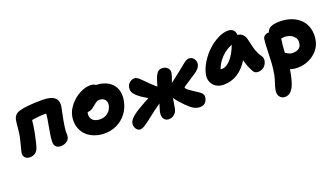

<svg xmlns="http://www.w3.org/2000/svg" viewBox="-72 -1189 3639 2081"><g transform="rotate(-20 1747.5 -148.0)"><path d="M472.2 -34.2Q440.9 -34.2 421.6 -51Q402.3 -67.9 399.9 -95.2Q396 -139.6 419.4 -263.9Q442.9 -388.2 442.9 -414.1V-420.9H421.9Q356.4 -420.9 275.9 -407.2Q272.9 -363.8 253.9 -258.8Q227.5 -133.8 212.9 -97.2Q201.2 -68.8 176.3 -52Q151.4 -35.2 116.2 -35.2Q80.6 -35.2 60.5 -58.8Q40.5 -82.5 47.9 -117.2Q51.3 -134.8 67.1 -193.4Q83 -252 87.9 -278.8Q96.7 -322.8 101.8 -383.1Q106.9 -443.4 111.8 -467.8Q124 -529.8 183.1 -547.9Q270 -574.2 453.1 -574.2Q552.7 -574.2 594.7 -537.4Q636.7 -500.5 622.1 -429.2Q620.1 -418.9 610.1 -369.4Q600.1 -319.8 594.2 -289.8Q588.4 -259.8 582.8 -220.2Q577.1 -180.7 577.1 -158.2Q577.1 -156.7 577.6 -142.8Q578.1 -128.9 577.6 -119.6Q577.1 -110.4 575.2 -102.1Q569.3 -72.8 540.5 -53.5Q511.7 -34.2 472.2 -34.2Z M969.7 -1Q898.9 -1 841.8 -24.9Q784.7 -48.8 749.5 -89.1Q714.4 -129.4 700.4 -184.1Q686.5 -238.8 698.7 -298.8Q711.4 -362.3 759.5 -420.2Q807.6 -478 871.8 -512Q936 -545.9 996.1 -545.9Q1032.2 -545.9 1056.2 -527.8Q1142.1 -524.4 1198.5 -488Q1254.9 -451.7 1275.4 -392.6Q1295.9 -333.5 1280.8 -258.8Q1265.6 -181.2 1220 -122.1Q1174.3 -63 1109.1 -32Q1043.9 -1 969.7 -1ZM868.2 -272Q858.4 -222.2 887.5 -192.1Q916.5 -162.1 976.1 -162.1Q1025.9 -162.1 1063.5 -192.4Q1101.1 -222.7 1110.8 -271Q1119.1 -313 1097.4 -338.4Q1075.7 -363.8 1032.7 -363.8Q1027.8 -363.8 1022.9 -362.8Q1018.1 -361.8 1014.2 -360.8Q1010.3 -359.9 1004.9 -356.9Q999.5 -354 996.6 -352.1Q993.7 -350.1 987.1 -345.2Q980.5 -340.3 977.5 -338.1Q974.6 -335.9 966.6 -329.3Q958.5 -322.8 955.1 -319.8Q929.2 -298.3 911.9 -290.3Q894.5 -282.2 871.1 -282.2Q869.6 -276.4 868.2 -272Z M1345.7 89.8Q1314.9 89.8 1296.9 60.3Q1278.8 30.8 1285.6 -4.9Q1293.5 -41.5 1344.7 -81.3Q1396 -121.1 1490.7 -171.9Q1499 -176.3 1516.6 -185.8Q1534.2 -195.3 1541.5 -199.2Q1518.1 -211.9 1487.8 -231.9Q1431.2 -268.1 1403.3 -303Q1375.5 -337.9 1384.8 -380.9Q1390.1 -409.7 1414.8 -431.4Q1439.5 -453.1 1471.7 -453.1Q1490.7 -453.1 1512.9 -436Q1535.2 -418.9 1566.9 -385.3Q1598.6 -351.6 1615.7 -336.9Q1621.6 -331.5 1642.8 -311.8Q1664.1 -292 1675.8 -282.2Q1688.5 -331.1 1706.5 -379.9Q1719.2 -413.1 1738.3 -433.1Q1757.3 -453.1 1788.6 -453.1Q1830.6 -453.1 1853.5 -427.5Q1876.5 -401.9 1869.6 -366.2Q1862.8 -333 1836.4 -266.1Q1975.6 -373 2005.9 -398.9Q2008.3 -400.9 2016.6 -407.7Q2024.9 -414.6 2027.8 -416.7Q2030.8 -418.9 2038.1 -424.8Q2045.4 -430.7 2048.8 -432.9Q2052.2 -435.1 2058.8 -439.2Q2065.4 -443.4 2069.3 -445.1Q2073.2 -446.8 2078.9 -449.2Q2084.5 -451.7 2089.1 -452.4Q2093.8 -453.1 2098.6 -453.1Q2135.7 -453.1 2156.2 -424.1Q2176.8 -395 2170.4 -360.8Q2167.5 -347.2 2160.2 -334.5Q2152.8 -321.8 2145.5 -313Q2138.2 -304.2 2122.6 -292Q2106.9 -279.8 2098.4 -274.2Q2089.8 -268.6 2068.1 -254.6Q2046.4 -240.7 2037.6 -234.9Q2022.9 -225.1 2006.1 -213.9Q1989.3 -202.6 1981 -197.3Q1972.7 -191.9 1964.6 -186.5Q1956.5 -181.2 1953.4 -178.5Q1950.2 -175.8 1949.7 -173.8Q1948.2 -163.6 1965.6 -148.2Q1982.9 -132.8 2037.6 -97.2Q2042.5 -93.8 2054.2 -86.4Q2065.9 -79.1 2070.1 -76.2Q2074.2 -73.2 2083.3 -66.9Q2092.3 -60.5 2095.7 -57.6Q2099.1 -54.7 2105.5 -48.6Q2111.8 -42.5 2113.8 -38.6Q2115.7 -34.7 2119.1 -28.6Q2122.6 -22.5 2123.3 -17.1Q2124 -11.7 2124 -4.6Q2124 2.4 2122.6 9.8Q2115.7 44.9 2093.8 64.5Q2071.8 84 2035.6 84Q1998 84 1964.6 64.7Q1931.2 45.4 1887.7 2Q1826.7 -59.1 1792.5 -109.9Q1785.2 -59.6 1772.5 5.9Q1764.2 45.9 1737.3 68.8Q1710.4 91.8 1673.8 91.8Q1636.2 91.8 1616.9 63Q1597.7 34.2 1608.4 -19Q1610.4 -28.3 1619.6 -57.4Q1628.9 -86.4 1633.8 -104Q1618.7 -93.8 1588.4 -71.3Q1558.1 -48.8 1544.4 -39.1Q1526.9 -25.9 1498.3 -3.4Q1469.7 19 1451.7 32.5Q1433.6 45.9 1412.1 60.8Q1390.6 75.7 1374.3 82.8Q1357.9 89.8 1345.7 89.8Z M2362.8 -56.2Q2283.7 -56.2 2242.2 -107.2Q2200.7 -158.2 2215.3 -229Q2228 -293 2269 -359.1Q2310.1 -425.3 2363.8 -476.1Q2417.5 -526.9 2481 -559.3Q2544.4 -591.8 2599.6 -591.8Q2637.2 -591.8 2659.7 -571Q2682.1 -550.3 2681.6 -512.2Q2716.8 -511.7 2741 -486.8Q2765.1 -461.9 2771.5 -428.2Q2776.4 -410.6 2785.9 -369.4Q2795.4 -328.1 2800.8 -309.3Q2806.2 -290.5 2820.1 -260.3Q2834 -230 2853.5 -203.1Q2862.8 -190.4 2864.5 -172.1Q2866.2 -153.8 2859.6 -134.3Q2853 -114.7 2840.3 -97.7Q2827.6 -80.6 2806.2 -69.8Q2784.7 -59.1 2758.8 -59.1Q2720.2 -59.1 2704.6 -87.9Q2665.5 -156.2 2646.5 -233.9Q2535.6 -56.2 2362.8 -56.2ZM2403.8 -224.1Q2450.2 -224.1 2500.5 -279.1Q2550.8 -334 2588.4 -434.1Q2517.6 -407.2 2461.9 -349.9Q2406.2 -292.5 2383.8 -225.1Q2386.7 -225.1 2393.6 -224.6Q2400.4 -224.1 2403.8 -224.1Z M3174.3 44.9Q3130.4 44.9 3090.3 30.8Q3089.4 37.1 3082 81.1Q3076.2 110.4 3070.8 131.6Q3065.4 152.8 3056.9 179.9Q3048.3 207 3037.8 225.8Q3027.3 244.6 3013.4 261.7Q2999.5 278.8 2980.7 287.4Q2961.9 295.9 2939.5 295.9Q2903.3 295.9 2879.9 267.1Q2856.4 238.3 2867.2 186Q2873.5 154.3 2888.2 110.1Q2902.8 65.9 2909.2 33.2Q2922.4 -32.2 2926.5 -101.3Q2930.7 -170.4 2932.1 -243.7Q2933.6 -316.9 2940.4 -371.1Q2943.4 -392.6 2961.7 -406.7Q2980 -420.9 3005.4 -420.9H3010.3Q3024.9 -461.4 3061.3 -477.3Q3097.7 -493.2 3163.1 -493.2Q3238.8 -493.2 3300.3 -469Q3361.8 -444.8 3401.6 -402.3Q3441.4 -359.9 3457 -298.3Q3472.7 -236.8 3458.5 -165Q3447.3 -106 3406.7 -58.1Q3366.2 -10.3 3304.9 17.3Q3243.7 44.9 3174.3 44.9ZM3151.4 -317.9Q3145.5 -317.9 3115.2 -314Q3102.5 -240.2 3099.1 -155.8Q3130.4 -134.8 3146.5 -129.4Q3162.6 -124 3179.2 -124Q3269 -124 3281.2 -191.9Q3292.5 -246.6 3253.4 -282.2Q3214.4 -317.9 3151.4 -317.9Z"/></g></svg>

Font: Shantell Sans Bouncy
Style: Italic
Weight: 800
Italic angle: -11.31°
Designer: Stephen Nixon, Anya Danilova, Shantell Martin
Foundry: Arrow Type
Version: Version 1.006;[9816181b4]